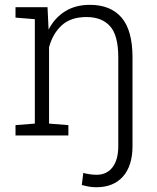

<svg xmlns="http://www.w3.org/2000/svg" viewBox="-20 -558 647 791"><path d="M377.4 213.4Q360.8 213.4 346.7 210.9Q332.5 208.5 316.9 204.1L323.2 154.3Q332 157.2 348.6 159.7Q365.2 162.1 377.4 162.1Q419.9 162.1 443.6 131.1Q467.3 100.1 467.3 43.5V-320.8Q467.3 -412.6 433.3 -450.2Q399.4 -487.8 336.4 -487.8Q271.5 -487.8 234.1 -453.4Q196.8 -418.9 182.1 -363.3V-48.8L261.7 -42.5V0H43.9V-42.5L123.5 -48.8V-479L43.9 -485.4V-528.3H175.8L180.2 -436Q205.1 -484.4 248 -511.2Q291 -538.1 350.1 -538.1Q435.5 -538.1 480.7 -485.6Q525.9 -433.1 525.9 -321.3V43.5Q525.9 125 486.6 169.2Q447.3 213.4 377.4 213.4Z"/></svg>

Font: Roboto Slab Light
Style: Regular
Weight: 300
Designer: Google
Version: Version 2.000; ttfautohint (v1.8.1.43-b0c9)